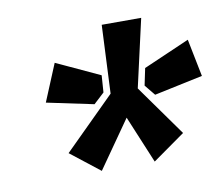

<svg xmlns="http://www.w3.org/2000/svg" viewBox="-51 -752 560 479"><g transform="rotate(-10 229.0 -512.5)"><path d="M334 -692H234L226 -519L97 -391L171 -333L255 -453L305 -333L387 -391L295 -520ZM102 -619 63 -525 182 -500 209 -525 212 -568ZM439 -618 322 -567 313 -524 335 -497 458 -523Z"/></g></svg>

Font: Exo 2 Extra Bold
Style: Italic
Weight: 800
Italic angle: -8°
Designer: Natanael Gama
Version: Version 1.001;PS 001.001;hotconv 1.0.88;makeotf.lib2.5.64775